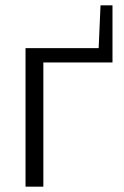

<svg xmlns="http://www.w3.org/2000/svg" viewBox="-20 -702 465 722"><path d="M76 0V-521H351L358 -682H403V-467H143V0Z"/></svg>

Font: Raleway
Style: Regular
Weight: 400
Designer: Matt McInerney, Pablo Impallari, Rodrigo Fuenzalida
Foundry: Matt McInerney, Pablo Impallari, Rodrigo Fuenzalida
Version: Version 1.000;PS 001.001;hotconv 1.0.56; ttfautohint (v1.5)